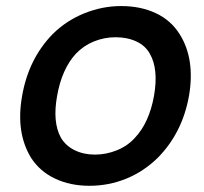

<svg xmlns="http://www.w3.org/2000/svg" viewBox="-20 -598 674 634"><path d="M82.5 -77Q31.5 -160.5 53 -281Q74 -403.5 154 -485.5Q199.5 -530.5 258.8 -554.2Q318 -578 380 -578Q444.5 -578 494.5 -554.5Q544.5 -531 573 -485.5Q625 -403.5 604 -281Q582 -159 501 -77Q454.5 -31.5 396.8 -8Q339 15.5 275 15.5Q212 15.5 161.8 -8.2Q111.5 -32 82.5 -77ZM475 -420Q460.5 -447 430.5 -461Q400.5 -475 361.5 -475Q324 -475 289.8 -461Q255.5 -447 230 -420Q184 -369.5 168.5 -281Q153 -194.5 181 -143.5Q197 -116.5 226.5 -102Q256 -87.5 293.5 -87.5Q331 -87.5 366.5 -102Q402 -116.5 426 -143.5Q472.5 -193 488.5 -281Q504 -370 475 -420Z"/></svg>

Font: Russisch Sans SemiBold
Style: Italic
Weight: 600
Width: 4
Italic angle: -10°
Designer: Michael Sharanda (font) & Cristiano Sobral (main changes)
Foundry: Michael Sharanda
Version: Version 2.00;September 8, 2020;FontCreator 13.0.0.2681 64-bi